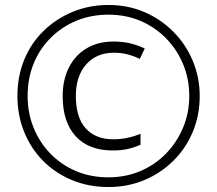

<svg xmlns="http://www.w3.org/2000/svg" viewBox="-20 -743 872 772"><path d="M416 9Q336 9 269 -19Q202 -47 153 -96.5Q104 -146 77 -213Q50 -280 50 -357Q50 -436 77.5 -503Q105 -570 155.5 -619Q206 -668 272.5 -695.5Q339 -723 416 -723Q494 -723 560.5 -694.5Q627 -666 677 -615.5Q727 -565 755 -498.5Q783 -432 783 -357Q783 -279 755 -212.5Q727 -146 677 -96.5Q627 -47 560.5 -19Q494 9 416 9ZM416 -30Q485 -30 544 -55Q603 -80 647 -125Q691 -170 716 -229.5Q741 -289 741 -357Q741 -424 717 -483Q693 -542 649 -587.5Q605 -633 546 -658.5Q487 -684 416 -684Q346 -684 287 -659.5Q228 -635 183.5 -590.5Q139 -546 115 -486.5Q91 -427 91 -357Q91 -290 114.5 -231Q138 -172 181.5 -126.5Q225 -81 284.5 -55.5Q344 -30 416 -30ZM433 -138Q337 -138 284.5 -195Q232 -252 232 -357Q232 -422 257 -471.5Q282 -521 328 -548.5Q374 -576 437 -576Q474 -576 504.5 -568.5Q535 -561 562 -548L542 -506Q518 -518 492.5 -524.5Q467 -531 438 -531Q368 -531 326.5 -484Q285 -437 285 -357Q285 -271 324.5 -227Q364 -183 435 -183Q464 -183 491 -188.5Q518 -194 545 -205V-161Q520 -150 494 -144Q468 -138 433 -138Z"/></svg>

Font: Noto Sans Lao UI Light
Style: Regular
Weight: 300
Designer: Monotype Design Team
Foundry: Monotype Imaging Inc.
Version: Version 2.000; ttfautohint (v1.8.4.7-5d5b)